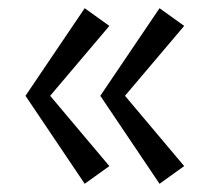

<svg xmlns="http://www.w3.org/2000/svg" viewBox="-20 -518 520 467"><path d="M42 -285 186 -498 246 -455 102 -285 246 -114 186 -71ZM224 -285 368 -498 428 -455 284 -285 428 -114 368 -71Z"/></svg>

Font: Fahkwang
Style: Regular
Weight: 400
Version: Version 1.000; ttfautohint (v1.6)